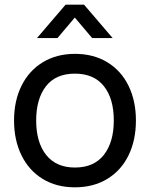

<svg xmlns="http://www.w3.org/2000/svg" viewBox="-20 -785 640 820"><path d="M225.5 -622.5H138L260 -765H339L461 -622.5H373.5L299.5 -710ZM40 -270.5Q40 -354.5 72 -419Q104 -483.5 163 -519.2Q222 -555 300 -555Q379.5 -555 438.5 -519Q497.5 -483 529 -418.5Q560.5 -354 560.5 -270.5Q560.5 -186 528.8 -121.2Q497 -56.5 438 -20.8Q379 15 300 15Q220.5 15 161.8 -21.2Q103 -57.5 71.5 -122.2Q40 -187 40 -270.5ZM466 -270.5Q466 -364 423.5 -417.2Q381 -470.5 300 -470.5Q218 -470.5 176.2 -416.5Q134.5 -362.5 134.5 -270.5Q134.5 -177 177.2 -123.2Q220 -69.5 300 -69.5Q381.5 -69.5 423.8 -123.8Q466 -178 466 -270.5Z"/></svg>

Font: CCSD_manrope Medium
Style: Regular
Weight: 500
Designer: Mikhail Sharanda
Foundry: Mikhail Sharanda
Version: Version 4.503